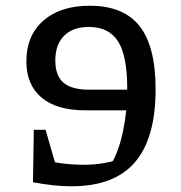

<svg xmlns="http://www.w3.org/2000/svg" viewBox="-20 -641 631 670"><path d="M293 -621Q411 -621 467 -550Q523 -479 523 -329Q523 -159 451 -75Q379 9 230 9Q199 9 165.5 5.5Q132 2 95 -5L120 -87Q190 -66 274 -66Q345 -66 415 -91L369 -70Q395 -115 409.5 -184Q424 -253 424 -332Q424 -446 392 -496.5Q360 -547 290 -547Q234 -547 203.5 -516Q173 -485 173 -430Q173 -377 201.5 -352.5Q230 -328 291 -328H482V-256H278Q178 -256 125 -300.5Q72 -345 72 -427Q72 -517 131.5 -569Q191 -621 293 -621ZM139 -188 192 -5H95L98 -188Z"/></svg>

Font: Piazzolla Thin SemiBold
Style: Regular
Weight: 600
Version: Version 2.005